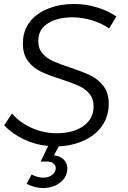

<svg xmlns="http://www.w3.org/2000/svg" viewBox="-20 -728 643 964"><path d="M173 -536 172 -522Q172 -484 193.5 -459.5Q215 -435 246 -421Q277 -407 332 -389Q395 -368 433.5 -349.5Q472 -331 499 -296.5Q526 -262 526 -207Q526 -146 494.5 -99Q463 -52 406 -24.5Q349 3 275 7L251 52Q284 56 301 74Q318 92 318 117Q318 160 283 188Q248 216 196 216Q174 216 152 210Q130 204 114 194L139 148Q151 155 166.5 159.5Q182 164 197 164Q225 164 242.5 149.5Q260 135 260 117Q260 102 248 92.5Q236 83 214 83H184L222 5Q158 -1 99.5 -28.5Q41 -56 1 -99L40 -158Q81 -111 141 -85Q201 -59 262 -59Q348 -59 399 -95.5Q450 -132 450 -194Q450 -233 428.5 -258Q407 -283 374.5 -297.5Q342 -312 287 -330Q224 -350 186 -368Q148 -386 121.5 -420Q95 -454 95 -508Q95 -523 96 -531Q101 -584 134.5 -624Q168 -664 225 -686Q282 -708 353 -708Q411 -708 467 -691Q523 -674 564 -645L528 -585Q488 -613 438.5 -627Q389 -641 343 -641Q270 -641 223.5 -612.5Q177 -584 173 -536Z"/></svg>

Font: Gontserrat Light
Style: Italic
Weight: 300
Italic angle: -11.3°
Designer: Julieta Ulanovsky
Foundry: Julieta Ulanovsky
Version: Version 6.001